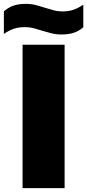

<svg xmlns="http://www.w3.org/2000/svg" viewBox="-62 -971 450 991"><path d="M54.5 0V-740H271.5V0ZM255 -793Q226.5 -793 202 -799.5Q177.5 -806 154 -813Q133 -820 111.8 -825.5Q90.5 -831 67 -831Q34 -831 9 -822.5Q-16 -814 -42 -796V-912.5Q-19 -932.5 7.2 -941.8Q33.5 -951 71 -951Q100 -951 124.5 -944.5Q149 -938 172 -930.5Q193.5 -924 214.8 -918Q236 -912 259 -912Q292.5 -912 317.5 -920.8Q342.5 -929.5 368 -947V-830.5Q346 -811 319.2 -802Q292.5 -793 255 -793Z"/></svg>

Font: Encode Sans Condensed Thin Black
Style: Regular
Weight: 900
Version: Version 3.002